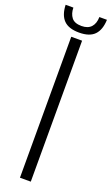

<svg xmlns="http://www.w3.org/2000/svg" viewBox="-203 -987 596 1024"><g transform="rotate(20 95.0 -475.0)"><path d="M64 0V-800H125.5V0ZM95 -835Q35.5 -835 7.5 -863.8Q-20.5 -892.5 -22.5 -950H21.5Q22 -915.5 38.8 -894Q55.5 -872.5 95 -872.5Q131.5 -872.5 150 -893Q168.5 -913.5 169 -950H212Q210 -893 182.2 -864Q154.5 -835 95 -835Z"/></g></svg>

Font: Big Shoulders Stencil Text Light
Style: Regular
Weight: 300
Designer: Patric King
Foundry: XO Type Co
Version: Version 1.000